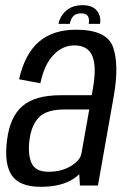

<svg xmlns="http://www.w3.org/2000/svg" viewBox="-20 -715 496 740"><path d="M288 0 285.5 -43.5Q276.5 -35 265.5 -27.5Q218 5 137 5Q55 5 25.2 -39.5Q-4.5 -84 7 -174Q18 -264.5 66.5 -306.2Q115 -348 214.5 -348H333.5L338 -373.5Q353 -458 336 -499Q319 -540 266.5 -540Q221 -540 185.8 -503Q150.5 -466 135.5 -394L53.5 -409.5Q76 -508 130.2 -554.2Q184.5 -600.5 273 -600.5Q393 -600.5 416.2 -532Q439.5 -463.5 418.5 -344.5L357.5 0ZM294 -124 324 -293H227.5Q162 -293 132.2 -264.8Q102.5 -236.5 94 -178.5Q86.5 -122.5 101 -87.8Q115.5 -53 167 -53Q217 -53 253.2 -75Q289.5 -97 294 -124ZM298.5 -695Q336.5 -695 353.5 -673.8Q370.5 -652.5 365.5 -623H322Q329 -663.5 293 -663.5Q272 -663.5 262.2 -652.5Q252.5 -641.5 249 -623H205.5Q211 -652.5 235 -673.8Q259 -695 298.5 -695Z"/></svg>

Font: Anybody
Style: Italic
Weight: 400
Italic angle: -10°
Designer: Tyler Finck
Foundry: Etcetera Type Company
Version: Version 1.010; ttfautohint (v1.8.3) -l 8 -r 50 -G 200 -x 14 